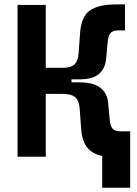

<svg xmlns="http://www.w3.org/2000/svg" viewBox="-20 -716 626 877"><path d="M60.1 0V-693.4H189V-406.2H266.6Q304.2 -406.2 320.6 -422.1Q336.9 -438 339.4 -475.6L345.7 -565.4Q351.1 -640.6 390.6 -668.2Q430.2 -695.8 509.3 -695.8H550.8V-577.1H519Q496.6 -577.1 485.6 -565.7Q474.6 -554.2 472.2 -526.4L464.8 -448.2Q461.4 -404.8 433.1 -379.2Q404.8 -353.5 341.3 -353.5H306.6V-339.8H341.3Q407.7 -339.8 439.2 -314.5Q470.7 -289.1 474.1 -245.1L481.4 -167Q483.9 -139.2 494.9 -127.7Q505.9 -116.2 528.3 -116.2H574.7V141.6H446.8V-3.4Q401.9 -13.2 378.4 -42.2Q355 -71.3 350.6 -127.9L344.2 -217.8Q341.8 -254.9 324.5 -271Q307.1 -287.1 266.6 -287.1H189V0Z"/></svg>

Font: Cascadia Code PL
Style: Bold
Weight: 700
Monospace: yes
Designer: Aaron Bell
Foundry: Saja Typeworks
Version: Version 2404.023; ttfautohint (v1.8.4)